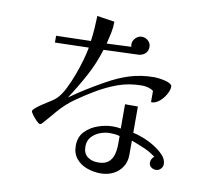

<svg xmlns="http://www.w3.org/2000/svg" viewBox="-90 -891 1179 1059"><g transform="rotate(10 500.0 -361.0)"><path d="M607 -156Q594 -160 580 -161.5Q566 -163 552 -163Q524 -163 496 -152Q468 -141 449.5 -120Q431 -99 431 -67Q431 -29 454.5 -10.5Q478 8 514 8Q552 8 572 -8.5Q592 -25 599.5 -52Q607 -79 607 -112ZM874 -45Q874 -30 862.5 -18.5Q851 -7 836 -7Q821 -7 809 -16Q797 -25 797 -41Q797 -62 815 -77Q784 -100 749 -115Q714 -130 678 -143V-63Q678 -24 659 5Q640 34 608.5 49.5Q577 65 539 65Q500 65 463 52Q426 39 402 10.5Q378 -18 378 -62Q378 -111 407 -141.5Q436 -172 479 -187Q522 -202 563 -202Q574 -202 585 -201Q596 -200 606 -198V-334H678V-187Q700 -183 733 -170.5Q766 -158 798 -138.5Q830 -119 852 -95.5Q874 -72 874 -45ZM840 -474Q840 -454 826 -429.5Q812 -405 791 -387.5Q770 -370 748 -370Q745 -370 745 -374V-433Q732 -443 715 -447.5Q698 -452 681 -452Q609 -452 546.5 -429.5Q484 -407 423 -370Q374 -341 327 -307.5Q280 -274 242 -230Q226 -211 210 -192.5Q194 -174 177 -155Q176 -154 174 -152Q172 -150 170 -148Q167 -145 162 -145Q156 -145 142.5 -158.5Q129 -172 118 -187Q107 -202 107 -208Q107 -214 119.5 -225Q132 -236 149.5 -248Q167 -260 182.5 -269.5Q198 -279 204 -283Q212 -288 219 -293.5Q226 -299 233 -306Q254 -327 273.5 -365.5Q293 -404 309.5 -448.5Q326 -493 338 -535Q350 -577 355 -607L166 -602V-640L360 -645Q365 -680 367.5 -716Q370 -752 371 -787L469 -772Q469 -740 462.5 -708.5Q456 -677 448 -646L585 -652Q583 -660 583 -666Q583 -686 598.5 -701.5Q614 -717 633 -717Q653 -717 668.5 -703Q684 -689 684 -669Q684 -645 668.5 -631Q653 -617 630 -616L437 -609Q413 -530 373.5 -457Q334 -384 289 -316Q334 -348 380.5 -377Q427 -406 476 -433Q541 -470 604 -489.5Q667 -509 743 -509Q750 -509 766 -507Q782 -505 799 -501Q816 -497 828 -490Q840 -483 840 -474Z"/></g></svg>

Font: Kaisei Decol
Style: Regular
Weight: 400
Designer: Font-Kai, 金井和夫
Foundry: KAZUO KANAI
Version: Version 5.003